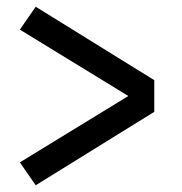

<svg xmlns="http://www.w3.org/2000/svg" viewBox="-20 -625 540 570"><path d="M86 -75 39 -143 361 -340 39 -537 86 -605 438 -387V-293Z"/></svg>

Font: Iosevka Term Medium
Style: Regular
Weight: 500
Monospace: yes
Designer: Belleve Invis
Foundry: Belleve Invis
Version: Version 26.3.1